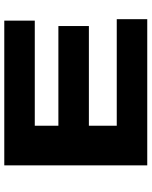

<svg xmlns="http://www.w3.org/2000/svg" viewBox="75 -786 711 901"><g transform="rotate(-90 430.5 -335.5)"><path d="M105 0V-670.9H784.2V-527.8H291V-417H758.8V-273.9H291V-143.1H791V0Z"/></g></svg>

Font: Syncopate
Style: Bold
Weight: 700
Designer: Astigmatic (AOETI)
Foundry: Astigmatic (AOETI)
Version: Version 1.001 2011